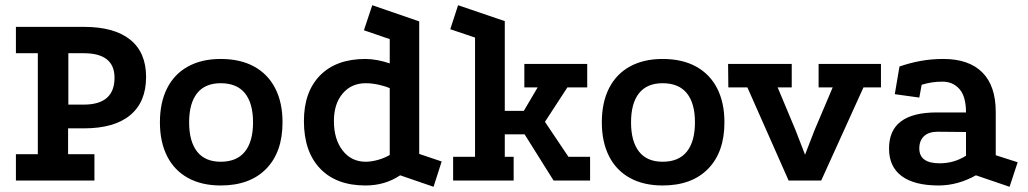

<svg xmlns="http://www.w3.org/2000/svg" viewBox="-20 -692 3942 736"><path d="M302 -589Q418 -589 479 -540Q540 -491 540 -397Q540 -301 479 -250.5Q418 -200 302 -200H241V-101H342V0H41V-101H125V-488H41V-589ZM301 -291Q419 -291 419 -394Q419 -488 301 -488H242V-291Z M826 -466Q901 -466 954 -437Q1007 -408 1035 -353.5Q1063 -299 1063 -223Q1063 -109 1000.5 -45Q938 19 826 19Q753 19 700.5 -10Q648 -39 620.5 -93.5Q593 -148 593 -223Q593 -299 620.5 -353.5Q648 -408 700.5 -437Q753 -466 826 -466ZM826 -373Q766 -373 735.5 -334.5Q705 -296 705 -223Q705 -150 735.5 -111Q766 -72 826 -72Q888 -72 919 -111Q950 -150 950 -223Q950 -296 919 -334.5Q888 -373 826 -373Z M1642 24 1514 -20Q1456 19 1381 19Q1269 19 1207 -46Q1145 -111 1145 -228Q1145 -340 1207 -403Q1269 -466 1381 -466Q1402 -466 1426.5 -461.5Q1451 -457 1474 -449V-542L1375 -576L1407 -672L1587 -610V-102L1673 -73ZM1382 -72Q1403 -72 1428.5 -79Q1454 -86 1474 -98V-354Q1456 -362 1430.5 -367.5Q1405 -373 1382 -373Q1327 -373 1293.5 -333.5Q1260 -294 1260 -228Q1260 -158 1293.5 -115Q1327 -72 1382 -72Z M1736 -672 1915 -611V-267H1988L2041 -357H1990V-447H2231V-357H2155L2069 -225L2159 -91H2242V0H2102L1991 -177H1915V-91H1949V0H1717V-91H1801V-548L1706 -580Z M2520 -466Q2595 -466 2648 -437Q2701 -408 2729 -353.5Q2757 -299 2757 -223Q2757 -109 2694.5 -45Q2632 19 2520 19Q2447 19 2394.5 -10Q2342 -39 2314.5 -93.5Q2287 -148 2287 -223Q2287 -299 2314.5 -353.5Q2342 -408 2394.5 -437Q2447 -466 2520 -466ZM2520 -373Q2460 -373 2429.5 -334.5Q2399 -296 2399 -223Q2399 -150 2429.5 -111Q2460 -72 2520 -72Q2582 -72 2613 -111Q2644 -150 2644 -223Q2644 -296 2613 -334.5Q2582 -373 2520 -373Z M2771 -447H3015V-357H2961L3030 -192L3066 -99L3102 -192L3172 -357H3118V-447H3357V-357H3290L3128 0H3003L2845 -357H2772Z M3721 -20Q3651 19 3578 19Q3485 19 3436.5 -17Q3388 -53 3388 -122Q3387 -261 3571 -261H3683Q3683 -322 3658 -350.5Q3633 -379 3593 -379Q3571 -379 3551.5 -376Q3532 -373 3513 -367L3504 -318L3410 -331L3428 -437Q3468 -451 3509.5 -458.5Q3551 -466 3596 -466Q3694 -466 3745.5 -414.5Q3797 -363 3797 -263V-97L3881 -70L3850 24ZM3574 -187Q3540 -187 3522 -170Q3504 -153 3504 -123Q3504 -66 3582 -66Q3637 -66 3683 -95V-186Z"/></svg>

Font: Podkova
Style: Bold
Weight: 700
Designer: Ilya Yudin
Foundry: Cyreal (www.cyreal.org)
Version: Version 2.102; ttfautohint (v1.8.1.43-b0c9)